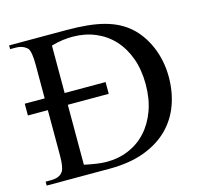

<svg xmlns="http://www.w3.org/2000/svg" viewBox="-98 -769 919 876"><g transform="rotate(-15 361.5 -331.0)"><path d="M684.1 -335Q684.1 -265.1 662.1 -204.1Q640.1 -143.1 594.7 -97.7Q549.3 -52.2 479.5 -26.1Q409.7 0 314 0H17.6V-18.6H42.5Q63.5 -18.6 78.4 -24.9Q93.3 -31.2 101.1 -44.9Q106 -53.2 108.9 -71.3Q111.8 -89.4 111.8 -117.7V-331.1H17.6V-386.7H111.8V-545.4Q111.8 -606.4 99.1 -623.5Q88.9 -633.8 75 -639.2Q61 -644.5 42.5 -644.5H17.6V-662.1H286.6Q341.8 -662.1 386 -657.7Q430.2 -653.3 465.8 -643.8Q501.5 -634.3 530 -619.4Q558.6 -604.5 582 -584Q605 -563.5 623.8 -536.6Q642.6 -509.8 656 -478Q669.4 -446.3 676.8 -410.2Q684.1 -374 684.1 -335ZM573.7 -330.1Q573.7 -398.9 553.7 -453.6Q533.7 -508.3 498.3 -546.4Q462.9 -584.5 413.8 -605Q364.7 -625.5 306.2 -625.5Q284.2 -625.5 259.5 -622.3Q234.9 -619.1 206.1 -610.8V-386.7H399.4V-331.1H206.1V-47.9Q236.8 -41.5 262.7 -37.6Q288.6 -33.7 309.6 -33.7Q365.7 -33.2 414.1 -53.5Q462.4 -73.7 497.8 -112.1Q533.2 -150.4 553.5 -205.6Q573.7 -260.7 573.7 -330.1Z"/></g></svg>

Font: Doulos SIL Viet
Style: Regular
Weight: 400
Designer: Walt Agee, Victor Gaultney, Peter Martin, Debbi Hosken, Becca Hirsbrunner
Foundry: SIL International
Version: Version 5.000